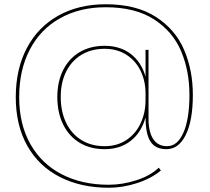

<svg xmlns="http://www.w3.org/2000/svg" viewBox="-20 -690 984 901"><path d="M885 -245Q885 -125 852 -57.5Q819 10 761 10Q709 10 686 -26Q663 -62 663 -140Q644 -69 594 -29.5Q544 10 471 10Q404 10 354 -20Q304 -50 276.5 -105.5Q249 -161 249 -235Q249 -307 276.5 -361.5Q304 -416 354 -445.5Q404 -475 471 -475Q544 -475 594 -436.5Q644 -398 663 -330V-456H677V-132Q677 -71 699 -37.5Q721 -4 764 -4Q813 -4 841 -68Q869 -132 869 -245Q869 -357 830 -449.5Q791 -542 703 -599Q615 -656 476 -656Q354 -656 262 -604.5Q170 -553 120 -457.5Q70 -362 70 -234Q70 -107 122.5 -14Q175 79 270 128Q365 177 490 177Q554 177 619.5 156Q685 135 725 97L735 110Q691 147 624 169Q557 191 490 191Q360 191 261 140.5Q162 90 108 -6Q54 -102 54 -234Q54 -366 106 -464.5Q158 -563 253.5 -616.5Q349 -670 476 -670Q619 -670 711 -611Q803 -552 844 -456Q885 -360 885 -245ZM265 -235Q265 -166 290.5 -113.5Q316 -61 362.5 -32.5Q409 -4 471 -4Q529 -4 572.5 -32.5Q616 -61 639.5 -110.5Q663 -160 663 -221V-251Q663 -310 639.5 -358Q616 -406 572.5 -433.5Q529 -461 471 -461Q409 -461 362.5 -433Q316 -405 290.5 -354Q265 -303 265 -235Z"/></svg>

Font: Work Sans Hairline
Style: Regular
Weight: 400
Designer: Wei Huang
Foundry: Wei Huang
Version: Version 1.032